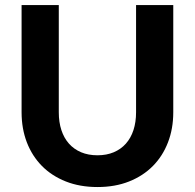

<svg xmlns="http://www.w3.org/2000/svg" viewBox="-20 -746 786 774"><path d="M373 -120Q409.5 -120 438.5 -132.2Q467.5 -144.5 487.5 -167Q507.5 -189.5 518 -221.5Q528.5 -253.5 528.5 -293.5V-725.5H678.5V-293.5Q678.5 -227.5 657.2 -172.2Q636 -117 596.5 -77Q557 -37 500.5 -14.5Q444 8 373 8Q302 8 245.2 -14.5Q188.5 -37 149 -77Q109.5 -117 88.2 -172.2Q67 -227.5 67 -293.5V-725.5H217V-293.5Q217 -253.5 227.5 -221.5Q238 -189.5 258 -167Q278 -144.5 307 -132.2Q336 -120 373 -120Z"/></svg>

Font: Lato Heavy
Style: Regular
Weight: 800
Designer: Lukasz Dziedzic
Foundry: tyPoland Lukasz Dziedzic
Version: Version 2.007; 2014-02-27